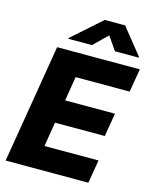

<svg xmlns="http://www.w3.org/2000/svg" viewBox="-137 -1047 912 1137"><g transform="rotate(15 318.5 -478.0)"><path d="M9.6 0 130.3 -727.3H637.4L613.3 -584.5H282L257.8 -435.4H563.2L539.1 -292.3H233.7L209.5 -142.8H540.8L516.7 0ZM181.1 -792.6 181.8 -797.2 361.2 -956.3H485.8L613.6 -797.2L612.9 -792.6H467.3L410.5 -875L326.3 -792.6Z"/></g></svg>

Font: Inter P Extra Bold
Style: Italic
Weight: 800
Italic angle: 9.39999°
Designer: Rasmus Andersson
Foundry: rsms
Version: Version 3.018;git-588b23468